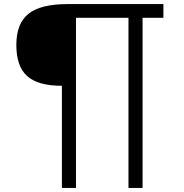

<svg xmlns="http://www.w3.org/2000/svg" viewBox="-20 -720 900 940"><path d="M678 -633V200H609V-633H352V200H283V-300Q166 -300 113 -347.5Q60 -395 60 -500Q60 -605 119.5 -652.5Q179 -700 310 -700H780V-633Z"/></svg>

Font: Fivo Sans Modern
Style: Regular
Weight: 400
Designer: Alexander Slobzheninov
Foundry: Alexander Slobzheninov
Version: 1.0